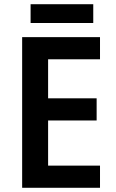

<svg xmlns="http://www.w3.org/2000/svg" viewBox="-20 -890 549 910"><path d="M422 -870H125V-781H422ZM454 0V-105H208V-319H438V-424H208V-609H454V-714H85V0Z"/></svg>

Font: Noto Sans Kannada SemiCondensed SemiBold
Style: Regular
Weight: 600
Width: 4
Designer: Jelle Bosma - Monotype Design Team
Foundry: Monotype Imaging Inc.
Version: Version 2.005